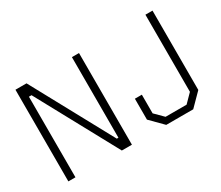

<svg xmlns="http://www.w3.org/2000/svg" viewBox="-125 -1037 1539 1337"><g transform="rotate(-30 644.0 -368.5)"><path d="M93 0V-737H182L534 -89H547V-737H604V0H523L171 -648H150V0ZM880 0 782 -99V-267H838V-117L904 -51H1073L1138 -117V-737H1195V-99L1097 0Z"/></g></svg>

Font: Tomorrow Light
Style: Regular
Weight: 300
Designer: Tony de Marco, Monica Rizzolli
Foundry: Just in Type
Version: Version 2.002